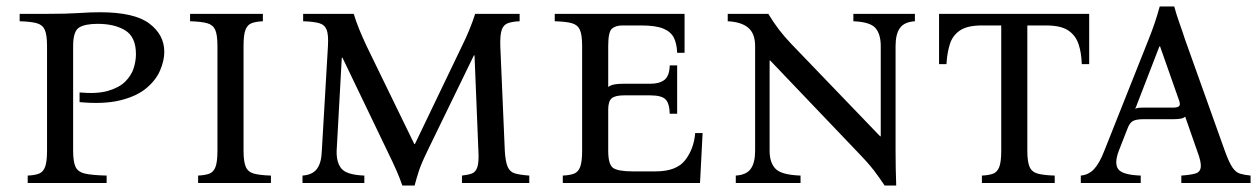

<svg xmlns="http://www.w3.org/2000/svg" viewBox="-20 -568 3903 596"><path d="M66 0V-23Q88 -24 101 -29Q114 -34 120 -50Q126 -66 126 -100V-425Q126 -460 119 -475.5Q112 -491 94 -496Q76 -501 41 -502V-525H126Q188 -525 224.5 -527.5Q261 -530 290 -530Q397 -530 443.5 -495Q490 -460 490 -407Q490 -380 477 -349.5Q464 -319 434 -294Q404 -269 353 -256.5Q302 -244 227 -251V-281Q281 -276 315.5 -286Q350 -296 369 -315Q388 -334 395 -356.5Q402 -379 402 -400Q402 -453 369 -473.5Q336 -494 283 -494Q244 -494 225.5 -482.5Q207 -471 207 -425V-100Q207 -66 214.5 -50Q222 -34 244.5 -29Q267 -24 311 -23V0Z M736 -100Q736 -66 743 -50Q750 -34 768.5 -29Q787 -24 821 -23V0H595V-23Q617 -24 630 -29Q643 -34 649 -50Q655 -66 655 -100V-425Q655 -460 648 -475.5Q641 -491 623 -496Q605 -501 570 -502V-525H796V-502Q774 -501 761 -496Q748 -491 742 -475.5Q736 -460 736 -425Z M1229 8Q1221 -15 1211 -38Q1201 -61 1180 -104L1043 -389H1041L1025 -100Q1024 -63 1040.5 -44Q1057 -25 1111 -23V0H919V-23Q950 -25 964 -44Q978 -63 979 -100L998 -425Q1000 -460 994 -475.5Q988 -491 971 -496Q954 -501 921 -502V-525H1078Q1086 -499 1095.5 -476Q1105 -453 1118 -425L1266 -121H1268L1414 -425Q1426 -449 1436.5 -474.5Q1447 -500 1455 -525H1593V-502Q1570 -501 1556.5 -496Q1543 -491 1537.5 -475.5Q1532 -460 1533 -425L1547 -100Q1549 -66 1556 -50Q1563 -34 1579 -29.5Q1595 -25 1623 -23V0H1414V-23Q1433 -25 1445 -29.5Q1457 -34 1462 -50Q1467 -66 1465 -100L1453 -396H1451L1309 -104Q1288 -61 1280.5 -38Q1273 -15 1267 8Z M1727 0V-23Q1749 -24 1762 -29Q1775 -34 1781 -50Q1787 -66 1787 -100V-425Q1787 -460 1780 -475.5Q1773 -491 1755 -496Q1737 -501 1702 -502V-525H2105V-404H2082Q2081 -432 2072 -450.5Q2063 -469 2039.5 -479Q2016 -489 1970 -489H1912Q1891 -489 1879.5 -479Q1868 -469 1868 -425V-298Q1876 -304 1887.5 -306Q1899 -308 1915 -308H1998Q2027 -308 2042.5 -320Q2058 -332 2059 -365H2082V-215H2059Q2058 -248 2045.5 -260Q2033 -272 1998 -272H1917Q1890 -272 1879 -263Q1868 -254 1868 -228V-100Q1868 -57 1883.5 -46.5Q1899 -36 1944 -36H2015Q2080 -36 2107 -71Q2134 -106 2138 -155H2161L2153 0Z M2726 8Q2711 -15 2693.5 -38Q2676 -61 2644 -94L2371 -380H2369V-100Q2369 -63 2387.5 -44Q2406 -25 2465 -23V0H2264V-23Q2297 -25 2310.5 -44Q2324 -63 2324 -100V-425Q2324 -464 2302.5 -482Q2281 -500 2239 -502V-525H2365Q2380 -500 2397 -477.5Q2414 -455 2436 -432L2712 -145H2714V-425Q2714 -462 2697.5 -481Q2681 -500 2629 -502V-525H2820V-502Q2787 -500 2773.5 -481Q2760 -462 2760 -425V-100Q2760 -72 2760.5 -46.5Q2761 -21 2762 8Z M2895 -525H3361V-369H3338Q3337 -404 3328 -431Q3319 -458 3296 -473.5Q3273 -489 3227 -489H3169V-100Q3169 -66 3176 -50Q3183 -34 3201.5 -29Q3220 -24 3254 -23V0H3028V-23Q3050 -24 3063 -29Q3076 -34 3082 -50Q3088 -66 3088 -100V-489H3028Q2983 -489 2960 -473.5Q2937 -458 2928.5 -431Q2920 -404 2918 -369H2895Z M3782 -100Q3795 -64 3805.5 -48.5Q3816 -33 3829 -29Q3842 -25 3862 -23V0H3647V-23Q3676 -25 3691 -29.5Q3706 -34 3707.5 -50Q3709 -66 3696 -100L3659 -206Q3654 -201 3644 -199.5Q3634 -198 3623 -198H3530Q3509 -198 3498 -193Q3487 -188 3480 -169L3453 -100Q3438 -60 3451.5 -42.5Q3465 -25 3521 -23V0H3335V-23Q3359 -25 3376 -43Q3393 -61 3408 -100L3546 -447Q3556 -472 3564.5 -497Q3573 -522 3580 -548H3625Q3632 -522 3641 -497Q3650 -472 3658 -447ZM3622 -234Q3637 -234 3641 -239.5Q3645 -245 3638 -262L3581 -424H3579L3504 -230Q3509 -233 3515.5 -233.5Q3522 -234 3530 -234Z"/></svg>

Font: Bona Nova SC
Style: Regular
Weight: 400
Designer: Mateusz Machalski
Foundry: Capitalics
Version: Version 4.001; ttfautohint (v1.8.4.7-5d5b)